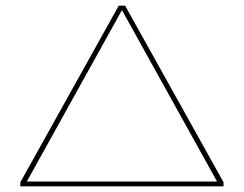

<svg xmlns="http://www.w3.org/2000/svg" viewBox="-20 -659 862 679"><path d="M751.5 -10 402.5 -639H422.5L770.5 -14.5ZM52 -14.5 61.5 -17H465.5V0H52ZM71 -10 52 -14.5 400 -639H420ZM770.5 -14.5V0H357V-17H761Z"/></svg>

Font: Anek Latin Expanded Thin
Style: Regular
Weight: 250
Width: 7
Designer: Yesha Goshar
Foundry: Ek Type
Version: Version 1.003